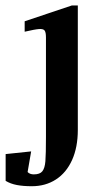

<svg xmlns="http://www.w3.org/2000/svg" viewBox="-83 -440 354 681"><path d="M-63 201.5 4 136Q2.5 141 4.8 151.2Q7 161.5 14.8 170Q22.5 178.5 37 178.5Q58.5 178.5 67.2 167.5Q76 156.5 78 131.8Q80 107 80 45.5Q80 35 80 24V-307.5Q80 -325.5 75.2 -331.8Q70.5 -338 55.8 -337Q41 -336 4.5 -327.5V-364.5L171.5 -420.5H193V21Q193 82 172.8 127.2Q152.5 172.5 115.5 196.5Q78.5 220.5 30 220.5Q-1 220.5 -23.2 216.2Q-45.5 212 -63 201.5ZM-63 106.5 27.5 97 14 175.5 -63 201.5Z"/></svg>

Font: Didactic
Style: Regular
Weight: 400
Designer: Tyler Finck
Foundry: Etcetera Type Co
Version: Version 3.007;FEAKit 1.0